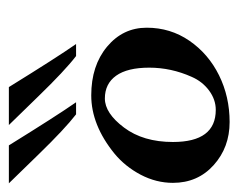

<svg xmlns="http://www.w3.org/2000/svg" viewBox="-72 -444 523 420"><g transform="rotate(-90 189.0 -233.5)"><path d="M-0.5 -116.2Q-0.5 -152.8 17.3 -186.8Q35.2 -220.7 63.5 -244.1Q126 -294.9 190.9 -294.9Q255.9 -294.9 297.4 -260.3Q338.9 -225.6 338.9 -173.6Q338.9 -121.6 310.3 -80.1Q281.7 -38.6 234.9 -15.4Q188 7.8 132.6 7.8Q77.1 7.8 38.3 -27.1Q-0.5 -62 -0.5 -116.2ZM159.2 -22.5Q181.6 -22.5 201.4 -37.1Q221.2 -51.8 231.4 -75.2Q251.5 -120.1 251.5 -168Q251.5 -215.8 233.9 -240.5Q216.3 -265.1 184.1 -265.1Q151.9 -265.1 120.4 -223.1Q88.9 -181.2 88.9 -116.2Q88.9 -22.5 159.2 -22.5ZM303.2 -328.1H276.9Q245.1 -352.5 189 -410.4Q132.8 -468.3 126 -475.1H209Q273.9 -370.1 303.2 -328.1ZM175.8 -328.1H149.4Q117.7 -352.5 61.5 -410.4Q5.4 -468.3 -1.5 -475.1H81.5Q146.5 -370.1 175.8 -328.1Z"/></g></svg>

Font: Niconne
Style: Regular
Weight: 400
Designer: Vernon Adams
Foundry: Vernon Adams
Version: Version 1.002